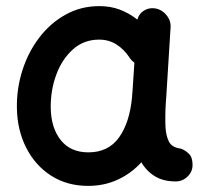

<svg xmlns="http://www.w3.org/2000/svg" viewBox="-20 -564 679 632"><path d="M558.1 33.2Q518.1 33.2 490.2 16.4Q462.4 -0.5 445.3 -29.8Q412.1 6.8 367.7 27.3Q323.2 47.9 270 47.9Q200.7 47.9 148.2 14.2Q95.7 -19.5 66.2 -77.9Q36.6 -136.2 35.6 -209Q34.7 -273.4 54 -333.3Q73.2 -393.1 109.6 -440.7Q146 -488.3 196.3 -516.1Q246.6 -543.9 307.1 -543.9Q343.3 -543.9 374 -532.5Q404.8 -521 432.1 -499.5Q437 -518.1 453.1 -528.6Q469.2 -539.1 489.3 -536.6Q512.2 -533.2 527.6 -514.6Q543 -496.1 541.5 -474.1L527.3 -245.6Q526.9 -236.3 525.9 -227.1Q524.4 -206.5 524.2 -182.6Q523.9 -158.7 524.9 -143.6Q526.4 -117.7 535.9 -98.1Q545.4 -78.6 575.2 -74.7Q589.4 -69.8 601.6 -58.1Q613.8 -46.4 613.8 -22Q614.3 0.5 597.7 16.8Q581.1 33.2 558.1 33.2ZM271 -62.5Q336.4 -62.5 371.6 -111.3Q406.7 -160.2 414.6 -243.7Q415 -247.6 415 -251Q415 -253.9 415.5 -256.3Q416 -258.8 416 -261.2L422.4 -357.9Q411.6 -365.2 405.3 -376Q387.7 -402.3 362.8 -418Q337.9 -433.6 306.2 -433.6Q255.9 -433.6 219.7 -401.1Q183.6 -368.7 164.8 -316.9Q146 -265.1 147 -207.5Q148.4 -142.1 180.4 -102.3Q212.4 -62.5 271 -62.5Z"/></svg>

Font: Mikhak-FD SemiBold
Style: Regular
Weight: 600
Designer: Amin Abedi
Version: Version 3.2